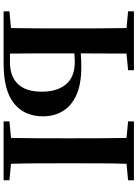

<svg xmlns="http://www.w3.org/2000/svg" viewBox="135 -916 781 1092"><g transform="rotate(90 526.0 -370.5)"><path d="M44.9 0V-33.2L140.1 -42Q141.6 -117.7 141.8 -193.8Q142.1 -270 142.1 -346.2V-394Q142.1 -471.2 141.8 -547.6Q141.6 -624 140.1 -699.2L44.9 -708V-741.2H379.9V-708L285.2 -699.2L284.2 -439Q316.9 -441.9 361.8 -441.9Q459.5 -441.9 521.2 -413.8Q583 -385.7 612.5 -336.7Q642.1 -287.6 642.1 -224.1Q642.1 -118.2 568.6 -59.1Q495.1 0 341.8 0ZM284.2 -402.8V-346.2Q284.2 -267.1 284.2 -189.7Q284.2 -112.3 285.2 -36.1H335Q415 -36.1 458.5 -81.5Q502 -127 502 -216.8Q502 -304.2 460.4 -354.5Q418.9 -404.8 331.1 -404.8ZM670.9 -708V-741.2H1005.9V-708L912.1 -699.2Q909.7 -624 909.4 -547.6Q909.2 -471.2 909.2 -394V-347.2Q909.2 -270.5 909.4 -194.1Q909.7 -117.7 912.1 -42L1005.9 -33.2V0H670.9V-33.2L765.1 -42Q766.6 -116.2 766.8 -192.4Q767.1 -268.6 767.1 -346.2V-394Q767.1 -470.7 766.8 -546.6Q766.6 -622.6 765.1 -699.2Z"/></g></svg>

Font: Source Han Serif TW
Style: Bold
Weight: 700
Designer: Ryoko NISHIZUKA Ë•øÂ°öÊ∂ºÂ≠ê (kana & ideographs); Frank Grie√ühammer (Latin, Greek & Cyrillic); Wenlong ZHANG Âº†ÊñáÈæô 
Foundry: Adobe
Version: Version 2.003;hotconv 1.1.1;makeotfexe 2.6.0